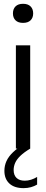

<svg xmlns="http://www.w3.org/2000/svg" viewBox="-20 -781 242 1009"><path d="M63.5 0V-542.6H138.7V0ZM101.1 -660.7Q75.5 -660.7 61.7 -674.1Q48 -687.6 48 -710.5Q48 -733.9 61.7 -747.5Q75.5 -761 101.1 -761Q126.8 -761 140.5 -747.5Q154.3 -733.9 154.3 -710.5Q154.3 -687.6 140.5 -674.1Q126.8 -660.7 101.1 -660.7ZM104.2 207.7Q55.6 207.7 29.4 183.5Q3.1 159.2 3.1 116.8Q3.1 89.6 14.1 65.3Q25.2 41 49.5 18Q73.8 -5 113.9 -28.2L138.7 0Q106.2 19.5 87.1 37.9Q68.1 56.2 59.9 74.6Q51.7 93 51.7 112.5Q51.7 139.4 66.9 154Q82 168.6 110.2 168.6Q126.6 168.6 143 163.5Q159.3 158.4 175.1 148.9V189Q160.7 197.6 142.5 202.7Q124.4 207.7 104.2 207.7Z"/></svg>

Font: Encode Sans Condensed Thin
Style: Regular
Weight: 100
Width: 3
Designer: Multiple Designers
Foundry: Impallari Type
Version: Version 3.002